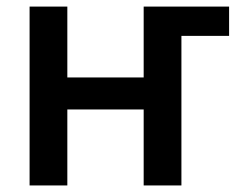

<svg xmlns="http://www.w3.org/2000/svg" viewBox="-20 -566 732 586"><path d="M487.3 -456.5V-545.9H679.2V-456.5ZM447.8 -329.6V-231.9H155.3V-329.6ZM185.5 -545.9V0H70.3V-545.9ZM533.7 -545.9V0H418.5V-545.9Z"/></svg>

Font: Inter
Style: 540
Weight: 540
Designer: Rasmus Andersson
Foundry: rsms
Version: Version 4.001;git-66647c0bb